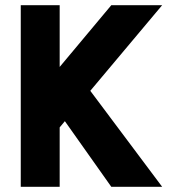

<svg xmlns="http://www.w3.org/2000/svg" viewBox="-20 -720 655 740"><path d="M409 0 230 -253 210 -229V0H60V-700H210V-462L409 -700H605L328 -370L605 0Z"/></svg>

Font: Urbanist
Style: Regular
Weight: 400
Designer: Corey Hu
Foundry: Corey Hu
Version: Version 1.2; befe77262ef67d88f1d94aa3d2e49ef1327b4483